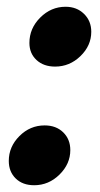

<svg xmlns="http://www.w3.org/2000/svg" viewBox="-20 -539 296 568"><path d="M67 -412Q67 -455 99 -487Q131 -519 174 -519Q207 -519 228.5 -498Q250 -477 250 -445Q250 -404 218 -373Q186 -342 143 -342Q109 -342 88 -361.5Q67 -381 67 -412ZM6 -63Q6 -105 37.5 -136.5Q69 -168 112 -168Q146 -168 167 -147.5Q188 -127 188 -95Q188 -54 156 -22.5Q124 9 81 9Q47 9 26.5 -11Q6 -31 6 -63Z"/></svg>

Font: K2D
Style: Bold Italic
Weight: 700
Italic angle: -10°
Designer: Katatrad Aksorn Co.,Ltd.
Foundry: Cadson Demak Co.,Ltd.
Version: Version 1.000; ttfautohint (v1.6)